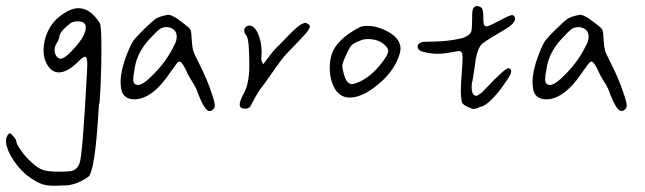

<svg xmlns="http://www.w3.org/2000/svg" viewBox="-86 -467 2098 625"><path d="M168.9 -440.4Q154.3 -440.4 136.2 -431.6Q118.2 -422.9 100.1 -406.7Q82 -390.6 69.3 -363.8Q56.6 -336.9 55.7 -304.7Q55.7 -278.3 65.4 -260.7Q80.1 -231.4 105.5 -231.4Q132.8 -231.4 167 -264.6Q183.6 -282.2 190.4 -282.2Q198.2 -282.2 198.2 -257.8Q198.2 -249 197.3 -234.4Q182.6 43 172.9 64.5Q169.9 75.2 159.2 84Q152.3 88.9 143.1 90.3Q133.8 91.8 105.5 91.8Q69.3 91.8 52.7 85.9Q36.1 80.1 13.7 58.6Q-2 44.9 -17.6 22.9Q-33.2 1 -33.2 -7.8Q-33.2 -12.7 -42 -22.9Q-50.8 -33.2 -54.7 -33.2Q-54.7 -33.2 -57.6 -31.2Q-60.5 -29.3 -63.5 -22.9Q-66.4 -16.6 -66.4 -8.8Q-66.4 17.6 -42 54.7Q-17.6 91.8 16.6 114.3Q37.1 127.9 52.2 132.8Q67.4 137.7 90.8 137.7Q102.5 137.7 120.1 136.7Q121.1 136.7 123 136.7Q163.1 136.7 204.1 106.4Q222.7 76.2 232.4 -71.3Q235.4 -112.3 236.3 -128.9Q236.3 -128.9 237.3 -128.9Q239.3 -138.7 241.7 -195.3Q244.1 -252 244.1 -304.7Q244.1 -387.7 238.3 -392.6Q208 -440.4 168.9 -440.4ZM167 -397.5Q184.6 -397.5 189.5 -389.6Q193.4 -384.8 193.4 -377.9Q193.4 -353.5 160.6 -315.4Q127.9 -277.3 111.3 -275.4Q101.6 -277.3 96.7 -285.6Q91.8 -293.9 91.8 -304.7Q91.8 -316.4 98.6 -326.2Q105.5 -337.9 107.4 -348.6Q108.4 -357.4 119.1 -369.6Q129.9 -381.8 143.6 -391.6Q153.3 -397.5 167 -397.5Z M613.3 -124Q613.3 -133.8 603.5 -162.1Q587.9 -210 561.5 -261.7Q545.9 -292 543 -301.8Q540 -311.5 538.1 -336.9Q537.1 -361.3 535.2 -367.2Q533.2 -373 526.4 -378.9Q525.4 -379.9 518.6 -385.3Q511.7 -390.6 507.3 -394Q502.9 -397.5 495.6 -402.8Q488.3 -408.2 482.9 -411.1Q477.5 -414.1 471.7 -416.5Q465.8 -418.9 461.9 -418.9Q460.9 -418.9 460 -418.9Q432.6 -413.1 422.9 -407.2Q413.1 -401.4 380.9 -370.1Q360.4 -349.6 351.6 -338.9Q342.8 -328.1 335.9 -311.5Q306.6 -245.1 306.6 -200.2Q306.6 -185.5 309.6 -172.9Q317.4 -143.6 352.5 -143.6Q372.1 -143.6 393.6 -155.3Q431.6 -175.8 469.7 -233.4Q473.6 -238.3 480.5 -248Q492.2 -266.6 498 -266.6Q506.8 -266.6 521.5 -234.4Q526.4 -221.7 537.6 -204.6Q548.8 -187.5 553.7 -175.8Q579.1 -105.5 595.7 -105.5Q597.7 -105.5 601.1 -106.4Q604.5 -107.4 608.9 -111.8Q613.3 -116.2 613.3 -124ZM347.7 -209Q347.7 -217.8 352.5 -245.1Q360.4 -297.9 404.3 -343.8Q425.8 -367.2 435.1 -373Q444.3 -378.9 458 -378.9Q458 -378.9 458 -378.9Q489.3 -375 489.3 -346.7Q489.3 -333 479.5 -316.4Q456.1 -268.6 417 -228.5Q380.9 -190.4 363.3 -190.4Q347.7 -190.4 347.7 -209Z M764.6 -276.4Q764.6 -278.3 765.1 -284.2Q765.6 -290 765.6 -296.9Q765.6 -331.1 753.9 -357.4Q742.2 -383.8 725.6 -383.8Q718.8 -383.8 713.9 -378.9Q709 -374 709 -368.2Q709 -358.4 716.8 -350.6Q725.6 -336.9 725.6 -254.9Q725.6 -192.4 706.1 -160.2Q694.3 -137.7 694.3 -127Q694.3 -113.3 711.9 -113.3Q722.7 -113.3 728.5 -120.1Q730.5 -124 744.1 -148.9Q757.8 -173.8 762.7 -178.7Q767.6 -183.6 800.8 -231.4Q834 -279.3 847.7 -293Q894.5 -340.8 908.7 -357.4Q922.9 -374 922.9 -380.9Q922.9 -384.8 917 -388.7Q911.1 -392.6 907.2 -392.6Q903.3 -392.6 892.6 -386.7Q881.8 -379.9 868.2 -366.7Q854.5 -353.5 838.4 -336.4Q822.3 -319.3 814.5 -312.5Q803.7 -301.8 790 -283.2Q776.4 -264.6 771.5 -258.8H770.5Q770.5 -258.8 770.5 -258.8Q770.5 -258.8 769 -260.7Q767.6 -262.7 766.1 -267.1Q764.6 -271.5 764.6 -276.4Z M1109.4 -382.8Q1094.7 -382.8 1084 -377.9Q1037.1 -353.5 1012.2 -323.2Q987.3 -293 987.3 -246.1Q987.3 -208 1003.9 -178.7Q1020.5 -149.4 1052.7 -149.4Q1091.8 -149.4 1141.6 -189.5Q1191.4 -229.5 1210 -277.3Q1217.8 -296.9 1217.8 -308.6Q1217.8 -339.8 1181.2 -361.3Q1144.5 -382.8 1109.4 -382.8ZM1156.2 -261.7Q1121.1 -215.8 1078.1 -198.2Q1066.4 -193.4 1059.6 -193.4Q1043 -193.4 1034.2 -222.7Q1028.3 -243.2 1028.3 -252Q1028.3 -262.7 1043 -293Q1052.7 -313.5 1057.6 -318.8Q1062.5 -324.2 1073.2 -329.1Q1081.1 -332 1086.9 -335Q1096.7 -339.8 1112.3 -339.8Q1137.7 -339.8 1155.3 -329.1Q1177.7 -314.5 1177.7 -300.8Q1177.7 -289.1 1156.2 -261.7Z M1581.1 -418Q1573.2 -418 1539.1 -399.4Q1504.9 -380.9 1497.1 -380.9Q1494.1 -380.9 1490.7 -384.3Q1487.3 -387.7 1487.3 -412.1Q1487.3 -436.5 1481.4 -441.4Q1479.5 -443.4 1476.6 -444.8Q1473.6 -446.3 1470.7 -446.8Q1467.8 -447.3 1467.8 -447.3Q1451.2 -447.3 1451.2 -422.9Q1451.2 -375 1448.2 -364.7Q1445.3 -354.5 1429.7 -347.7Q1424.8 -344.7 1424.8 -344.7Q1377.9 -331.1 1299.8 -331.1Q1298.8 -331.1 1298.3 -331.1Q1297.9 -331.1 1297.9 -331.1Q1286.1 -331.1 1279.8 -326.2Q1273.4 -321.3 1273.4 -315.4Q1273.4 -300.8 1297.9 -296.9Q1316.4 -292 1337.9 -292Q1358.4 -292 1381.3 -296.4Q1404.3 -300.8 1408.2 -300.8Q1419.9 -300.8 1419.9 -282.2Q1419.9 -267.6 1417 -229Q1414.1 -190.4 1414.1 -173.8Q1414.1 -149.4 1418 -132.8Q1421.9 -127 1428.7 -123Q1435.5 -119.1 1443.4 -116.2Q1451.2 -113.3 1452.1 -112.3Q1457 -112.3 1461.9 -113.3Q1466.8 -114.3 1469.7 -115.7Q1472.7 -117.2 1475.1 -118.2Q1477.5 -119.1 1477.5 -119.1Q1492.2 -121.1 1513.2 -142.1Q1534.2 -163.1 1547.9 -182.6Q1548.8 -184.6 1563.5 -205.1Q1578.1 -225.6 1578.1 -234.4Q1578.1 -239.3 1575.2 -242.2Q1572.3 -245.1 1569.3 -245.1Q1557.6 -245.1 1496.1 -179.7Q1473.6 -155.3 1463.9 -155.3Q1449.2 -155.3 1449.2 -185.5Q1449.2 -196.3 1452.1 -204.1Q1454.1 -213.9 1458 -241.2Q1460.9 -264.6 1462.9 -276.4Q1464.8 -288.1 1470.7 -303.7Q1476.6 -319.3 1485.4 -326.2Q1508.8 -342.8 1552.7 -368.2Q1590.8 -389.6 1590.8 -406.2Q1590.8 -410.2 1587.9 -414.1Q1585 -418 1581.1 -418Z M1954.1 -124Q1954.1 -133.8 1944.3 -162.1Q1928.7 -210 1902.3 -261.7Q1886.7 -292 1883.8 -301.8Q1880.9 -311.5 1878.9 -336.9Q1877.9 -361.3 1876 -367.2Q1874 -373 1867.2 -378.9Q1866.2 -379.9 1859.4 -385.3Q1852.5 -390.6 1848.1 -394Q1843.8 -397.5 1836.4 -402.8Q1829.1 -408.2 1823.7 -411.1Q1818.4 -414.1 1812.5 -416.5Q1806.6 -418.9 1802.7 -418.9Q1801.8 -418.9 1800.8 -418.9Q1773.4 -413.1 1763.7 -407.2Q1753.9 -401.4 1721.7 -370.1Q1701.2 -349.6 1692.4 -338.9Q1683.6 -328.1 1676.8 -311.5Q1647.5 -245.1 1647.5 -200.2Q1647.5 -185.5 1650.4 -172.9Q1658.2 -143.6 1693.4 -143.6Q1712.9 -143.6 1734.4 -155.3Q1772.5 -175.8 1810.5 -233.4Q1814.5 -238.3 1821.3 -248Q1833 -266.6 1838.9 -266.6Q1847.7 -266.6 1862.3 -234.4Q1867.2 -221.7 1878.4 -204.6Q1889.6 -187.5 1894.5 -175.8Q1919.9 -105.5 1936.5 -105.5Q1938.5 -105.5 1941.9 -106.4Q1945.3 -107.4 1949.7 -111.8Q1954.1 -116.2 1954.1 -124ZM1688.5 -209Q1688.5 -217.8 1693.4 -245.1Q1701.2 -297.9 1745.1 -343.8Q1766.6 -367.2 1775.9 -373Q1785.2 -378.9 1798.8 -378.9Q1798.8 -378.9 1798.8 -378.9Q1830.1 -375 1830.1 -346.7Q1830.1 -333 1820.3 -316.4Q1796.9 -268.6 1757.8 -228.5Q1721.7 -190.4 1704.1 -190.4Q1688.5 -190.4 1688.5 -209Z"/></svg>

Font: 辰宇落雁體 Thin
Style: Regular
Weight: 100
Designer: Written by Liu, Wei-Chen; Created by Wang, Li-Yu.
Foundry: New Value
Version: Version 1.000